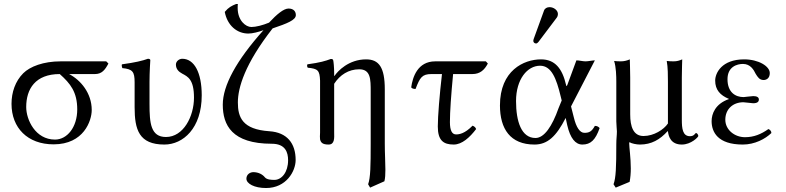

<svg xmlns="http://www.w3.org/2000/svg" viewBox="-20 -718 3959 967"><path d="M458 -345C493 -345 509 -366 526 -398L515 -409H285C199 -409 131 -383 97 -349C57 -309 38 -253 38 -195C38 -74 119 9 250 9C402 9 442 -110 442 -164C442 -249 386 -315 328 -345ZM257 -15C158 -15 112 -115 112 -179C112 -270 158 -345 281 -345C335 -297 369 -254 369 -167C369 -77 318 -15 257 -15Z M733 -307C733 -354 737 -415 737 -415C737 -419 733 -422 725 -422C698 -412 660 -403 594 -394C592 -388 594 -381 596 -375C648 -370 658 -357 658 -303V-178C658 -65 680 10 808 10C902 10 996 -72 996 -238C996 -353 958 -422 898 -422C882 -422 866 -409 866 -393C866 -371 879 -357 898 -347C926 -332 957 -318 957 -226C957 -132 904 -28 816 -28C739 -28 733 -98 733 -194Z M1320 229C1422 229 1469 144 1469 88C1469 4 1426 -51 1337 -57C1200 -66 1178 -128 1178 -202C1178 -276 1213 -396 1353 -575C1427 -600 1470 -617 1470 -642C1470 -660 1459 -675 1433 -675C1409 -675 1374 -646 1335 -604C1304 -591 1269 -582 1246 -582C1218 -582 1177 -614 1177 -678C1177 -685 1177 -692 1178 -698H1169C1146 -688 1132 -682 1112 -658C1125 -590 1173 -549 1231 -549C1251 -549 1283 -557 1307 -566C1170 -413 1102 -287 1102 -191C1102 -88 1148 6 1349 6C1417 6 1431 49 1431 89C1431 149 1399 188 1362 188C1346 188 1324 187 1314 175C1303 161 1282 149 1256 149C1240 149 1221 160 1221 182C1221 207 1261 229 1320 229Z M1665 -336C1665 -336 1663 -336 1663 -336V-348C1663 -379 1660 -409 1658 -415C1657 -419 1654 -421 1646 -421C1619 -411 1594 -403 1528 -394C1526 -388 1526 -383 1530 -377C1581 -372 1590 -364 1592 -312V-69C1592 -63 1592 -57 1592 -50C1591 -37 1591 -23 1592 -16C1596 0 1604 10 1635 10C1665 10 1664 -21 1663 -52C1663 -58 1663 -63 1663 -69V-296C1692 -341 1736 -369 1789 -369C1847 -369 1847 -319 1847 -257V6C1847 115 1846 178 1834 210L1844 227L1916 195C1920 180 1921 160 1921 137C1921 100 1918 55 1918 6V-268C1918 -378 1889 -419 1824 -419C1736 -419 1681 -360 1665 -336Z M2172 -409C2083 -409 2058 -329 2051 -278C2055 -272 2063 -270 2073 -270C2095 -328 2106 -345 2153 -345H2206C2194 -242 2185 -133 2185 -81C2185 -11 2213 10 2265 10C2307 10 2346 -26 2378 -68C2375 -77 2368 -82 2360 -85C2321 -45 2293 -41 2277 -41C2257 -41 2246 -60 2246 -103C2246 -155 2252 -240 2262 -345H2359C2398 -345 2420 -366 2437 -398L2427 -409Z M2856 -182 2976 -414C2964 -414 2943 -409 2929 -409C2915 -409 2897 -414 2883 -414L2838 -292C2835 -285 2833 -280 2831 -290C2812 -373 2775 -419 2705 -419C2618 -419 2498 -363 2498 -187C2498 -69 2550 10 2672 10C2737 10 2781 -30 2829 -124L2837 -87C2852 -22 2878 10 2913 10C2955 10 2979 -13 3000 -73C2994 -80 2987 -84 2976 -84C2960 -55 2947 -49 2923 -49C2901 -49 2882 -76 2870 -127ZM2809 -212 2793 -173C2761 -82 2721 -23 2677 -23C2606 -23 2579 -106 2579 -209C2579 -319 2636 -387 2700 -387C2757 -387 2782 -324 2804 -232ZM2748 -682C2735 -682 2724 -676 2720 -665L2668 -522C2667 -519 2666 -515 2666 -512C2666 -505 2672 -499 2680 -499C2684 -499 2689 -503 2692 -507L2784 -629C2788 -634 2790 -642 2790 -647C2790 -667 2768 -682 2748 -682Z M3342 -57H3344C3347 -30 3359 10 3414 10C3461 10 3497 -28 3497 -33C3497 -40 3490 -48 3486 -48C3480 -48 3478 -32 3455 -32C3418 -32 3414 -71 3414 -115V-327C3414 -358 3416 -419 3416 -419C3402 -413 3390 -409 3372 -409C3360 -409 3344 -410 3338 -411C3344 -380 3344 -334 3344 -307V-96C3323 -65 3273 -33 3221 -33C3170 -33 3154 -80 3154 -142V-327C3154 -358 3152 -419 3152 -419C3138 -413 3124 -409 3106 -409C3094 -409 3079 -410 3073 -411C3083 -380 3084 -334 3084 -307V-107C3084 -89 3087 -66 3087 -56C3087 -36 3084 -19 3084 7C3084 125 3082 178 3070 210L3081 227L3151 198C3155 178 3157 154 3157 130C3157 79 3149 23 3149 5C3149 1 3150 -1 3150 -2C3161 5 3186 10 3203 10C3261 10 3304 -15 3342 -57Z M3633 -115C3633 -168 3671 -203 3724 -203C3733 -203 3765 -198 3773 -198C3795 -198 3802 -206 3802 -217C3802 -228 3792 -234 3774 -234C3769 -234 3726 -229 3725 -229C3684 -229 3644 -253 3644 -319C3644 -382 3692 -396 3722 -396C3759 -396 3776 -367 3786 -346C3796 -330 3805 -315 3826 -315C3838 -315 3857 -322 3857 -350C3857 -384 3801 -419 3728 -419C3615 -419 3582 -350 3582 -312C3582 -266 3607 -238 3651 -220V-219C3582 -195 3564 -144 3564 -108C3564 -53 3595 10 3721 10C3781 10 3834 -18 3865 -48C3865 -58 3858 -65 3850 -68C3813 -42 3777 -27 3732 -27C3680 -27 3633 -64 3633 -115Z"/></svg>

Font: Libertinus Serif Display
Style: Regular
Weight: 400
Designer: Philipp H. Poll, Khaled Hosny
Foundry: Caleb Maclennan
Version: Version 7.050;RELEASE